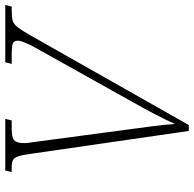

<svg xmlns="http://www.w3.org/2000/svg" viewBox="-74 -730 754 747"><g transform="rotate(90 303.5 -357.0)"><path d="M-50 0 -44 -25H-27Q-2 -25 11.5 -29Q25 -33 37.5 -49.5Q50 -66 71 -103L417 -714H440L528 -106Q533 -69 538.5 -51.5Q544 -34 554 -29.5Q564 -25 583 -25H600L594 0H393L399 -25H430Q463 -25 474.5 -33.5Q486 -42 487 -66Q488 -77 486 -91.5Q484 -106 483 -112L434 -480Q428 -524 421.5 -574Q415 -624 413 -660Q380 -588 324 -489L116 -117Q106 -99 98 -80.5Q90 -62 89 -52Q88 -35 98.5 -30Q109 -25 141 -25H179L173 0Z"/></g></svg>

Font: Noto Serif ExtraLight
Style: Italic
Weight: 200
Italic angle: -12°
Designer: Monotype Design Team
Foundry: Monotype Imaging Inc.
Version: Version 2.014; ttfautohint (v1.8.4.7-5d5b)